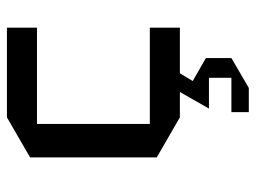

<svg xmlns="http://www.w3.org/2000/svg" viewBox="-112 -428 739 555"><g transform="rotate(-90 257.5 -150.5)"><path d="M269 0H195.8L80.1 -66.9V-433.1L195.8 -500H455.1V-413.1H176.8V-86.9H455.1V0H323.2L300.8 37.1L367.2 75.2V148.9L280.8 199.2H210.9V148.9H310.1V84H221.2Z"/></g></svg>

Font: Quantico
Style: Regular
Weight: 400
Designer: Matt Desmond
Foundry: MADtype
Version: Version 2.002